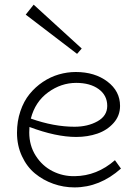

<svg xmlns="http://www.w3.org/2000/svg" viewBox="-20 -793 592 827"><path d="M332 -584 312 -561 90.8 -730 125 -772.9ZM475.1 -103 501 -66.9Q409.7 14.2 300.8 14.2Q253.4 14.2 209.5 -1.5Q165.5 -17.1 130.6 -45.9Q95.7 -74.7 74.5 -120.4Q53.2 -166 53.2 -221.2Q53.2 -271 67.9 -314.2Q82.5 -357.4 107.4 -387.9Q132.3 -418.5 164.8 -440.2Q197.3 -461.9 233.4 -472.4Q269.5 -482.9 306.2 -482.9Q388.2 -482.9 442.6 -441.7Q497.1 -400.4 497.1 -336.9Q497.1 -294.4 469.2 -263.2Q441.4 -231.9 399.4 -217.5Q357.4 -203.1 308.1 -203.1Q221.2 -203.1 106.9 -246.1Q106 -238.3 106 -222.2Q106 -166 134 -122.1Q162.1 -78.1 206.5 -55.7Q251 -33.2 301.8 -34.2Q397.5 -35.2 475.1 -103ZM308.1 -436Q243.2 -436 187.3 -395.3Q131.3 -354.5 112.8 -282.2Q211.9 -247.1 300.8 -247.1Q357.9 -247.1 399.9 -270.5Q441.9 -293.9 441.9 -336.9Q441.9 -382.3 405 -409.2Q368.2 -436 308.1 -436Z"/></svg>

Font: BioRhyme Light
Style: Regular
Weight: 300
Designer: Aoife Mooney
Foundry: Aoife Mooney Type
Version: Version 1.500;PS 001.500;hotconv 1.0.88;makeotf.lib2.5.64775